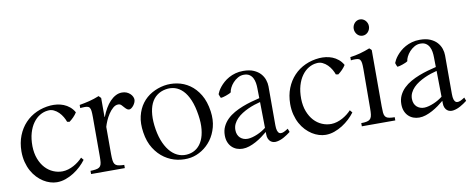

<svg xmlns="http://www.w3.org/2000/svg" viewBox="-61 -947 3026 1231"><g transform="rotate(-10 1452.0 -331.5)"><path d="M422.9 -406.7Q413.1 -391.1 399.9 -377.7Q386.7 -364.3 372.6 -354Q370.1 -354.5 365 -355.2Q359.9 -356 356.9 -356.9Q352.1 -371.6 342 -388.9Q332 -406.2 317.9 -420.4Q303.7 -434.6 285.6 -443.1Q267.6 -451.7 246.1 -448.7Q219.7 -446.3 195.1 -431.6Q170.4 -417 151.4 -390.6Q132.3 -364.3 121.3 -326.7Q110.4 -289.1 110.8 -240.7Q111.8 -194.3 125.7 -158.2Q139.6 -122.1 162.1 -97.7Q184.6 -73.2 213.9 -60.8Q243.2 -48.3 274.4 -48.8Q293 -49.3 311.5 -54.9Q330.1 -60.5 347.2 -69.8Q364.3 -79.1 379.2 -90.8Q394 -102.5 405.3 -114.7L418.9 -98.1Q403.8 -77.6 382.6 -57.6Q361.3 -37.6 336.2 -21.7Q311 -5.9 283.2 3.9Q255.4 13.7 226.6 13.7Q205.6 13.7 183.1 6.8Q160.6 0 139.4 -13.4Q118.2 -26.9 99.4 -46.6Q80.6 -66.4 66.4 -92.3Q52.2 -118.2 43.9 -150.4Q35.6 -182.6 35.6 -220.2Q36.1 -276.9 54.2 -322.5Q72.3 -368.2 103.8 -401.6Q135.3 -435.1 178 -454.6Q220.7 -474.1 270.5 -478Q291 -479.5 312.7 -476.8Q334.5 -474.1 354.7 -466.1Q375 -458 392.8 -443.4Q410.6 -428.7 422.9 -406.7Z M598.6 -105Q598.6 -79.6 600.6 -63.7Q602.5 -47.9 608.4 -39.1Q614.3 -30.3 625.2 -26.6Q636.2 -22.9 654.8 -21.5L669.9 -21V0H450.2V-21L465.3 -21.5Q485.4 -22.9 497.1 -26.6Q508.8 -30.3 515.1 -39.1Q521.5 -47.9 523.2 -63.5Q524.9 -79.1 524.9 -104.5V-357.4Q524.9 -382.8 523.2 -397.7Q521.5 -412.6 515.6 -420.2Q509.8 -427.7 498.5 -429.4Q487.3 -431.2 468.3 -429.7L455.1 -428.7V-449.2Q487.3 -454.6 519 -462.4Q550.8 -470.2 584.5 -483.9L590.8 -477.1L598.6 -469.2V-345.7H600.6Q611.8 -375 626.2 -399.7Q640.6 -424.3 657.7 -442.1Q674.8 -460 694.3 -470.2Q713.9 -480.5 735.4 -480.5Q752.4 -480.5 765.6 -474.9Q778.8 -469.2 788.1 -460.4Q797.4 -451.7 802.2 -441.4Q807.1 -431.2 807.1 -421.9Q807.1 -413.6 803 -403.6Q798.8 -393.6 792.2 -385Q785.6 -376.5 777.8 -370.8Q770 -365.2 762.7 -365.2Q755.9 -365.2 749.3 -369.9Q742.7 -374.5 735.4 -382.8Q727.1 -392.6 719 -400.9Q710.9 -409.2 698.2 -409.2Q680.7 -409.2 664.3 -395Q647.9 -380.9 634.8 -360.8Q621.6 -340.8 612.3 -318.8Q603 -296.9 598.6 -280.8Z M1275.4 -262.7Q1283.2 -206.5 1270.8 -159.9Q1258.3 -113.3 1232.7 -78.6Q1207 -43.9 1171.9 -21.7Q1136.7 0.5 1099.1 7.3Q1056.6 14.6 1012.2 5.9Q967.8 -2.9 929.4 -29.1Q891.1 -55.2 863.3 -98.9Q835.4 -142.6 826.2 -204.6Q816.9 -263.7 828.1 -310.8Q839.4 -357.9 865.2 -392.3Q891.1 -426.8 928.7 -448Q966.3 -469.2 1009.3 -477.1Q1051.3 -484.4 1094.7 -476.3Q1138.2 -468.3 1175.3 -442.6Q1212.4 -417 1239.3 -372.6Q1266.1 -328.1 1275.4 -262.7ZM1090.8 -18.1Q1120.6 -23.4 1143.3 -41.5Q1166 -59.6 1179.7 -89.4Q1193.4 -119.1 1197.5 -159.9Q1201.7 -200.7 1193.8 -252Q1185.1 -310.5 1168 -351.3Q1150.9 -392.1 1127.2 -416.3Q1103.5 -440.4 1075 -449Q1046.4 -457.5 1014.6 -451.7Q981.9 -445.8 957.5 -427.2Q933.1 -408.7 919.2 -378.2Q905.3 -347.7 902.1 -305.4Q898.9 -263.2 907.7 -209.5Q916.5 -158.2 934.1 -119.6Q951.7 -81.1 975.8 -56.4Q1000 -31.7 1029.3 -22Q1058.6 -12.2 1090.8 -18.1Z M1344.2 -362.3Q1347.2 -370.6 1353.8 -382.6Q1360.4 -394.5 1371.1 -407.7Q1381.8 -420.9 1396.7 -434.1Q1411.6 -447.3 1430.9 -458Q1450.2 -468.8 1473.6 -475.3Q1497.1 -481.9 1524.9 -481.9Q1565.4 -481.9 1592.8 -470Q1620.1 -458 1636.7 -439.5Q1653.3 -420.9 1660.6 -398.7Q1668 -376.5 1668 -356V-103.5Q1668 -81.1 1672.1 -68.1Q1676.3 -55.2 1683.8 -50.3Q1691.4 -45.4 1702.4 -47.6Q1713.4 -49.8 1727.1 -58.1L1742.2 -67.4L1750.5 -44.9Q1728.5 -27.8 1706.1 -15.4Q1683.6 -2.9 1661.6 1Q1649.9 3.4 1638.9 1.2Q1627.9 -1 1619.4 -7.8Q1610.8 -14.6 1605.5 -26.6Q1600.1 -38.6 1600.1 -55.7V-71.3Q1584 -57.6 1564.5 -43.5Q1544.9 -29.3 1523.4 -17.6Q1502 -5.9 1479.7 1.5Q1457.5 8.8 1436.5 8.8Q1416 8.8 1397.9 2Q1379.9 -4.9 1366.5 -18.1Q1353 -31.2 1345.2 -50.5Q1337.4 -69.8 1337.4 -95.2Q1337.4 -127 1349.6 -152.3Q1361.8 -177.7 1382.1 -197.5Q1402.3 -217.3 1428.7 -232.2Q1455.1 -247.1 1483.9 -258.3Q1512.7 -269.5 1542 -277.8Q1571.3 -286.1 1596.7 -292L1595.7 -356Q1595.7 -373.5 1592.8 -391.4Q1589.8 -409.2 1582.3 -423.8Q1574.7 -438.5 1560.8 -447.8Q1546.9 -457 1524.9 -457Q1503.9 -457 1485.6 -446.5Q1467.3 -436 1453.6 -420.9Q1439.9 -405.8 1431.9 -389.2Q1423.8 -372.6 1422.9 -360.4Q1418 -356.4 1408.4 -352.3Q1398.9 -348.1 1388.4 -344.5Q1377.9 -340.8 1368.7 -338.6Q1359.4 -336.4 1354.5 -336.4Q1352.1 -340.8 1348.9 -348.4Q1345.7 -356 1344.2 -362.3ZM1597.2 -266.6Q1579.6 -262.2 1558.6 -255.4Q1537.6 -248.5 1516.8 -239Q1496.1 -229.5 1476.8 -217.3Q1457.5 -205.1 1442.6 -189.9Q1427.7 -174.8 1418.9 -156.7Q1410.2 -138.7 1410.2 -117.7Q1410.2 -101.1 1415.5 -87.9Q1420.9 -74.7 1430.4 -65.9Q1439.9 -57.1 1452.6 -52.5Q1465.3 -47.9 1480 -48.3Q1494.1 -48.8 1510.3 -53.2Q1526.4 -57.6 1542.5 -64.5Q1558.6 -71.3 1573.2 -80.1Q1587.9 -88.9 1599.6 -98.1Z M2172.4 -406.7Q2162.6 -391.1 2149.4 -377.7Q2136.2 -364.3 2122.1 -354Q2119.6 -354.5 2114.5 -355.2Q2109.4 -356 2106.4 -356.9Q2101.6 -371.6 2091.6 -388.9Q2081.5 -406.2 2067.4 -420.4Q2053.2 -434.6 2035.2 -443.1Q2017.1 -451.7 1995.6 -448.7Q1969.2 -446.3 1944.6 -431.6Q1919.9 -417 1900.9 -390.6Q1881.8 -364.3 1870.8 -326.7Q1859.9 -289.1 1860.4 -240.7Q1861.3 -194.3 1875.2 -158.2Q1889.2 -122.1 1911.6 -97.7Q1934.1 -73.2 1963.4 -60.8Q1992.7 -48.3 2023.9 -48.8Q2042.5 -49.3 2061 -54.9Q2079.6 -60.5 2096.7 -69.8Q2113.8 -79.1 2128.7 -90.8Q2143.6 -102.5 2154.8 -114.7L2168.5 -98.1Q2153.3 -77.6 2132.1 -57.6Q2110.8 -37.6 2085.7 -21.7Q2060.5 -5.9 2032.7 3.9Q2004.9 13.7 1976.1 13.7Q1955.1 13.7 1932.6 6.8Q1910.2 0 1888.9 -13.4Q1867.7 -26.9 1848.9 -46.6Q1830.1 -66.4 1815.9 -92.3Q1801.8 -118.2 1793.5 -150.4Q1785.2 -182.6 1785.2 -220.2Q1785.6 -276.9 1803.7 -322.5Q1821.8 -368.2 1853.3 -401.6Q1884.8 -435.1 1927.5 -454.6Q1970.2 -474.1 2020 -478Q2040.5 -479.5 2062.3 -476.8Q2084 -474.1 2104.2 -466.1Q2124.5 -458 2142.3 -443.4Q2160.2 -428.7 2172.4 -406.7Z M2369.1 -624.5Q2369.1 -613.8 2365.2 -604Q2361.3 -594.2 2354.5 -586.9Q2347.7 -579.6 2338.6 -575.4Q2329.6 -571.3 2319.3 -571.3Q2309.1 -571.3 2300 -575.4Q2291 -579.6 2284.4 -586.9Q2277.8 -594.2 2273.9 -604Q2270 -613.8 2270 -624.5Q2270 -635.3 2273.9 -644.8Q2277.8 -654.3 2284.4 -661.6Q2291 -668.9 2300 -673.1Q2309.1 -677.2 2319.3 -677.2Q2329.6 -677.2 2338.6 -673.1Q2347.7 -668.9 2354.5 -661.6Q2361.3 -654.3 2365.2 -644.8Q2369.1 -635.3 2369.1 -624.5ZM2360.4 -104Q2360.4 -79.1 2361.8 -63.5Q2363.3 -47.9 2368.9 -39.1Q2374.5 -30.3 2384.8 -26.6Q2395 -22.9 2412.6 -21.5L2430.7 -21V0H2212.9V-21L2231 -21.5Q2248.5 -22.9 2259 -27.1Q2269.5 -31.2 2275.4 -40.3Q2281.2 -49.3 2283.2 -64.5Q2285.2 -79.6 2285.2 -103.5L2286.6 -360.8Q2286.6 -385.3 2284.7 -399.4Q2282.7 -413.6 2276.9 -420.9Q2271 -428.2 2259.8 -429.7Q2248.5 -431.2 2230 -430.2L2217.3 -428.7V-449.7Q2249.5 -453.6 2282.7 -462.6Q2315.9 -471.7 2346.2 -483.9Q2348.1 -482.4 2349.6 -481Q2351.1 -479.5 2352.5 -478.5Q2355 -476.1 2357.2 -473.9Q2359.4 -471.7 2360.4 -470.2Z M2493.7 -362.3Q2496.6 -370.6 2503.2 -382.6Q2509.8 -394.5 2520.5 -407.7Q2531.2 -420.9 2546.1 -434.1Q2561 -447.3 2580.3 -458Q2599.6 -468.8 2623 -475.3Q2646.5 -481.9 2674.3 -481.9Q2714.8 -481.9 2742.2 -470Q2769.5 -458 2786.1 -439.5Q2802.7 -420.9 2810.1 -398.7Q2817.4 -376.5 2817.4 -356V-103.5Q2817.4 -81.1 2821.5 -68.1Q2825.7 -55.2 2833.3 -50.3Q2840.8 -45.4 2851.8 -47.6Q2862.8 -49.8 2876.5 -58.1L2891.6 -67.4L2899.9 -44.9Q2877.9 -27.8 2855.5 -15.4Q2833 -2.9 2811 1Q2799.3 3.4 2788.3 1.2Q2777.3 -1 2768.8 -7.8Q2760.3 -14.6 2754.9 -26.6Q2749.5 -38.6 2749.5 -55.7V-71.3Q2733.4 -57.6 2713.9 -43.5Q2694.3 -29.3 2672.9 -17.6Q2651.4 -5.9 2629.2 1.5Q2606.9 8.8 2585.9 8.8Q2565.4 8.8 2547.4 2Q2529.3 -4.9 2515.9 -18.1Q2502.4 -31.2 2494.6 -50.5Q2486.8 -69.8 2486.8 -95.2Q2486.8 -127 2499 -152.3Q2511.2 -177.7 2531.5 -197.5Q2551.8 -217.3 2578.1 -232.2Q2604.5 -247.1 2633.3 -258.3Q2662.1 -269.5 2691.4 -277.8Q2720.7 -286.1 2746.1 -292L2745.1 -356Q2745.1 -373.5 2742.2 -391.4Q2739.3 -409.2 2731.7 -423.8Q2724.1 -438.5 2710.2 -447.8Q2696.3 -457 2674.3 -457Q2653.3 -457 2635 -446.5Q2616.7 -436 2603 -420.9Q2589.4 -405.8 2581.3 -389.2Q2573.2 -372.6 2572.3 -360.4Q2567.4 -356.4 2557.9 -352.3Q2548.3 -348.1 2537.8 -344.5Q2527.3 -340.8 2518.1 -338.6Q2508.8 -336.4 2503.9 -336.4Q2501.5 -340.8 2498.3 -348.4Q2495.1 -356 2493.7 -362.3ZM2746.6 -266.6Q2729 -262.2 2708 -255.4Q2687 -248.5 2666.3 -239Q2645.5 -229.5 2626.2 -217.3Q2606.9 -205.1 2592 -189.9Q2577.1 -174.8 2568.4 -156.7Q2559.6 -138.7 2559.6 -117.7Q2559.6 -101.1 2564.9 -87.9Q2570.3 -74.7 2579.8 -65.9Q2589.4 -57.1 2602.1 -52.5Q2614.7 -47.9 2629.4 -48.3Q2643.6 -48.8 2659.7 -53.2Q2675.8 -57.6 2691.9 -64.5Q2708 -71.3 2722.7 -80.1Q2737.3 -88.9 2749 -98.1Z"/></g></svg>

Font: Varendra
Style: Regular
Weight: 400
Designer: Jacob Thomas
Foundry: Bangla Type Foundry
Version: Version 1.008